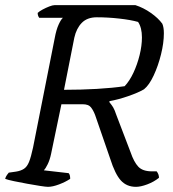

<svg xmlns="http://www.w3.org/2000/svg" viewBox="-29 -724 670 744"><path d="M157 0Q149 0 126.5 -3.5Q104 -7 76.5 -12Q49 -17 25 -22Q1 -27 -9 -31Q-7 -39 -2 -46Q3 -53 5 -55L33 -59Q52 -62 64 -70Q76 -78 83.5 -96.5Q91 -115 99 -152L183 -576Q189 -609 198.5 -629.5Q208 -650 215 -655H123Q117 -663 117 -674Q123 -680 136 -687Q149 -694 162 -699Q175 -704 182 -704H496Q527 -694 555.5 -674Q584 -654 600 -632Q606 -618 606 -595Q606 -558 595 -513.5Q584 -469 566.5 -431.5Q549 -394 529 -378Q507 -365 468 -351.5Q429 -338 395 -332V-328Q404 -317 409.5 -308Q415 -299 422 -278L477 -134Q490 -96 507 -78Q524 -60 560 -60H578Q587 -49 587 -35Q567 -19 541.5 -9.5Q516 0 498 0Q462 0 439.5 -24.5Q417 -49 398 -109L340 -277Q333 -296 323.5 -308Q314 -320 292 -320H209L169 -128Q164 -104 155.5 -87Q147 -70 141 -64L237 -53Q243 -47 243 -31Q225 -19 200 -9.5Q175 0 157 0ZM219 -376Q285 -376 346 -379.5Q407 -383 454 -390Q473 -410 488 -442Q503 -474 512 -510.5Q521 -547 521 -579Q521 -617 506 -639Q478 -647 433.5 -652Q389 -657 346 -657Q309 -657 288 -635.5Q267 -614 259 -578Z"/></svg>

Font: Texturina Light
Style: Italic
Weight: 300
Italic angle: -11°
Designer: Guillermo Torres Carreño
Foundry: Omnibus-Type
Version: Version 1.002; ttfautohint (v1.8.3)